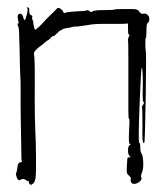

<svg xmlns="http://www.w3.org/2000/svg" viewBox="-20 -752 457 531"><path d="M348 -727Q362 -727 365 -720Q369 -713 376 -714Q383 -716 388 -711Q393 -707 393 -699Q393 -691 389 -689Q385 -688 385 -667Q385 -647 383 -647Q382 -647 382 -631.5Q382 -616 383 -613Q385 -607 383 -483Q381 -359 379 -357Q376 -355 375 -361Q373 -369 374 -404Q374 -450 373 -452Q371 -456 376 -463Q380 -469 378 -469Q376 -468 375 -476Q374 -485 375 -515Q375 -565 372 -565Q370 -563 366 -462Q362 -359 365 -358Q368 -356 368 -344Q368 -332 371 -328Q375 -324 376 -305Q377 -286 373 -276Q368 -264 371 -261Q373 -257 368 -251.5Q363 -246 355 -244Q348 -242 344 -246Q340 -250 342 -257Q343 -261 336 -267Q331 -271 330.5 -277.5Q330 -284 332 -311Q332 -317 337 -317Q344 -317 339 -320Q334 -324 334 -336Q334 -348 339 -351Q343 -354 339 -354Q335 -354 337 -389Q339 -423 337 -423Q335 -423 335 -443V-501V-586Q335 -636 334 -639Q333 -643 336 -650Q340 -657 336 -657Q334 -657 334 -672V-687L319 -686H271Q237 -686 225 -683Q224 -683 198 -679Q195 -679 187.5 -678.5Q180 -678 178 -677Q176 -676 170 -675Q164 -674 162 -674Q153 -672 150 -669Q147 -666 147 -668Q147 -669 145 -667Q143 -665 138 -660Q129 -651 128 -652Q126 -654 119 -646Q111 -638 111 -640L109 -639Q107 -636 95 -627Q71 -610 74 -601Q77 -596 76 -482Q76 -420 78 -381Q79 -371 79.5 -322Q80 -273 79 -267Q78 -249 71 -244Q63 -237 60 -247Q58 -251 61 -252Q56 -250 53 -253Q45 -260 37 -255Q34 -252 30 -255Q27 -258 25 -265.5Q23 -273 25 -274Q26 -275 28 -288Q29 -302 36 -303Q42 -303 40 -307Q39 -309 39 -332Q39 -338 38.5 -359.5Q38 -381 38 -388Q38 -394 37.5 -421Q37 -448 37 -462V-524Q37 -526 36 -544Q35 -562 35 -574Q35 -586 34.5 -603Q34 -620 34 -622Q34 -625 33.5 -636Q33 -647 33 -653Q33 -674 30 -680Q27 -687 30 -687Q33 -687 30 -696Q26 -714 36 -714Q42 -714 44 -705Q48 -687 53 -708Q55 -713 56 -721Q57 -728 54 -732H55Q59 -730 60 -730Q61 -730 61 -721Q61 -711 66 -710Q71 -708 69 -705Q68 -702 70 -697Q72 -693 72 -690Q72 -687 73 -682Q74 -677 75 -673.5Q76 -670 77 -670Q82 -670 108 -699L122 -713Q124 -715 127 -717.5Q130 -720 132.5 -723Q135 -726 136 -727Q141 -733 147 -728Q153 -724 155 -719Q157 -714 159 -716Q162 -719 199 -721Q213 -721 219 -723Q224 -725 228 -721Q232 -717 235 -720Q239 -724 266 -724Q294 -724 298 -726Q300 -727 331 -727Z"/></svg>

Font: Strokes
Style: Regular
Weight: 400
Version: Version 1.0